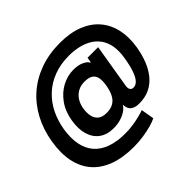

<svg xmlns="http://www.w3.org/2000/svg" viewBox="-212 -968 1423 1423"><g transform="rotate(-45 499.0 -257.0)"><path d="M430.2 209.5Q316.9 209.5 233.6 178.7Q150.4 147.9 98.9 88.9Q47.4 29.8 29.5 -55.2Q11.7 -140.1 29.8 -249Q47.4 -356.4 94 -443.8Q140.6 -531.2 212.9 -594Q285.2 -656.7 380.1 -690.4Q475.1 -724.1 589.4 -724.1Q694.8 -724.1 773.2 -693.1Q851.6 -662.1 900.1 -605.2Q948.7 -548.3 966.1 -470Q983.4 -391.6 967.8 -296.4Q957 -231.9 935.3 -176.3Q913.6 -120.6 879.6 -78.6Q845.7 -36.6 798.1 -13.2Q750.5 10.3 687.5 10.3Q654.8 10.3 634.3 0.7Q613.8 -8.8 604.2 -26.4Q594.7 -43.9 594.7 -66.9H590.8Q579.6 -46.4 554.4 -30Q529.3 -13.7 495.4 -3.9Q461.4 5.9 423.8 5.9Q355.5 5.9 310.8 -26.6Q266.1 -59.1 248.8 -117.7Q231.4 -176.3 244.1 -253.9Q257.3 -335.4 298.6 -393.3Q339.8 -451.2 397.5 -481.9Q455.1 -512.7 518.1 -512.7Q568.4 -512.7 602.3 -496.3Q636.2 -480 643.1 -461.4H648.4L655.3 -501H766.1L708.5 -154.3Q704.6 -129.9 713.1 -116.7Q721.7 -103.5 740.2 -103.5Q764.6 -103.5 784.7 -125Q804.7 -146.5 820.3 -190.9Q835.9 -235.4 847.2 -304.7Q858.4 -372.1 849.4 -422.4Q840.3 -472.7 814.7 -508.5Q789.1 -544.4 751.2 -566.7Q713.4 -588.9 666.7 -599.4Q620.1 -609.9 568.8 -609.9Q480.5 -609.9 409.7 -583Q338.9 -556.2 286.9 -507.8Q234.9 -459.5 202.4 -394.5Q169.9 -329.6 157.2 -253.4Q143.6 -168.9 156 -104.2Q168.5 -39.6 206.5 4.6Q244.6 48.8 307.6 71.5Q370.6 94.2 457.5 94.2Q498.5 94.2 538.6 88.1Q578.6 82 611.8 73.5Q645 64.9 665 57.6L682.6 160.6Q658.7 172.9 618.7 184.1Q578.6 195.3 529.8 202.4Q481 209.5 430.2 209.5ZM466.8 -111.3Q510.3 -111.3 538.6 -128.2Q566.9 -145 583.5 -177.7Q600.1 -210.4 607.9 -258.8Q615.2 -301.3 609.4 -331.1Q603.5 -360.8 580.8 -376.5Q558.1 -392.1 512.7 -392.1Q473.6 -392.1 443.1 -375.2Q412.6 -358.4 393.3 -328.6Q374 -298.8 367.2 -257.8Q360.8 -220.2 366.9 -186.8Q373 -153.3 396.7 -132.3Q420.4 -111.3 466.8 -111.3Z"/></g></svg>

Font: Inter Tight
Style: Bold Italic
Weight: 700
Italic angle: -9.39999°
Designer: Rasmus Andersson
Foundry: rsms
Version: Version 3.004